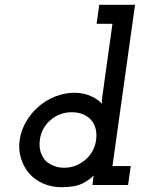

<svg xmlns="http://www.w3.org/2000/svg" viewBox="-20 -770 587 799"><path d="M367 -20 365 0H513L524 -79H448L542 -750H393L382 -671H448L407 -377Q406 -369 404.5 -357Q403 -345 404 -337Q396 -351 363.5 -367.5Q331 -384 291 -384Q249 -384 210 -368.5Q171 -353 140 -326Q109 -299 88.5 -263.5Q68 -228 62 -188Q56 -148 67 -112Q78 -76 101 -49Q124 -22 159 -6.5Q194 9 236 9Q293 9 324 -7Q355 -23 370 -40Q369 -35 368.5 -31Q368 -27 367 -20ZM146 -188Q149 -213 160.5 -234Q172 -255 190 -270Q208 -286 230.5 -294.5Q253 -303 279 -303Q306 -303 327.5 -293.5Q349 -284 362 -267Q374 -252 378.5 -232Q383 -212 380 -188Q377 -164 365.5 -142.5Q354 -121 336 -106Q318 -90 295.5 -81Q273 -72 247 -72Q224 -72 205 -79.5Q186 -87 172 -99Q156 -115 149 -138Q142 -161 146 -188Z"/></svg>

Font: Josefin Slab Thin
Style: Italic
Weight: 100
Italic angle: -12°
Designer: Santiago Orozco
Foundry: Typemade
Version: Version 2.000